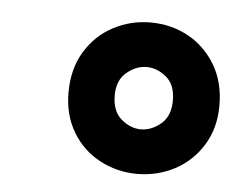

<svg xmlns="http://www.w3.org/2000/svg" viewBox="-34 -750 451 365"><g transform="rotate(5 192.0 -567.5)"><path d="M239 -423Q201 -423 168 -440.5Q135 -458 115.5 -490.5Q96 -523 96 -566Q96 -611 116 -644Q136 -677 169 -694.5Q202 -712 240 -712Q279 -712 311.5 -694.5Q344 -677 364 -644Q384 -611 384 -566Q384 -523 364 -490.5Q344 -458 311 -440.5Q278 -423 239 -423ZM239 -508Q259 -508 277 -523Q295 -538 295 -568Q295 -598 277.5 -612.5Q260 -627 240 -627Q220 -627 202 -612Q184 -597 184 -568Q184 -538 201.5 -523Q219 -508 239 -508Z"/></g></svg>

Font: DM Sans 18pt
Style: Bold Italic
Weight: 700
Italic angle: -10°
Designer: Colophon Foundry, Jonny Pinhorn
Foundry: Colophon Foundry
Version: Version 4.004;gftools[0.9.30]